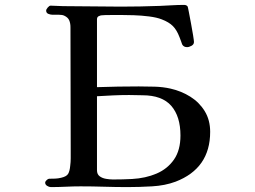

<svg xmlns="http://www.w3.org/2000/svg" viewBox="-20 -759 1040 782"><path d="M715 -207Q715 -285 677.5 -328Q640 -371 560 -371Q547 -371 533.5 -371.5Q520 -372 506 -372Q473 -372 440.5 -370.5Q408 -369 375 -367V-66Q375 -49 386 -41Q397 -33 412.5 -30.5Q428 -28 440 -28Q460 -28 479.5 -28.5Q499 -29 518 -30Q573 -33 617.5 -52Q662 -71 688.5 -109Q715 -147 715 -207ZM836 -222Q836 -73 695 -19Q652 -3 599 0Q546 3 500 3Q452 3 404 1.5Q356 0 308 0Q278 0 247.5 1.5Q217 3 187 3Q180 3 172 -2Q164 -7 164 -15Q164 -20 170 -25.5Q176 -31 180 -31Q192 -31 204.5 -31.5Q217 -32 229 -35Q251 -40 257.5 -51Q264 -62 266 -84Q268 -99 268 -114.5Q268 -130 268 -146Q268 -272 267.5 -397.5Q267 -523 267 -649Q267 -664 262 -676Q257 -688 242 -695Q234 -699 219 -699Q204 -699 193 -699Q186 -699 177 -702.5Q168 -706 168 -716Q168 -721 174.5 -728.5Q181 -736 186 -736Q199 -736 211.5 -735Q224 -734 237 -734Q296 -734 355 -733Q414 -732 472 -732Q552 -732 631 -735Q656 -736 680.5 -737.5Q705 -739 730 -739Q739 -739 744 -733Q745 -732 749 -711Q753 -690 758 -663.5Q763 -637 766.5 -615Q770 -593 770 -588Q770 -578 760 -572.5Q750 -567 742 -567Q728 -567 722 -578Q719 -586 716.5 -593.5Q714 -601 711 -608Q700 -637 684 -653Q668 -669 639 -680Q619 -688 587.5 -692Q556 -696 524.5 -697Q493 -698 470 -698Q464 -698 445 -698Q426 -698 408 -697.5Q390 -697 387 -695Q375 -692 375 -681V-404Q461 -407 545 -407Q577 -407 610.5 -406Q644 -405 675 -398Q719 -388 755.5 -365Q792 -342 814 -306Q836 -270 836 -222Z"/></svg>

Font: Kaisei Opti Medium
Style: Regular
Weight: 500
Designer: Font-Kai, 金井和夫
Foundry: KAZUO KANAI
Version: Version 5.003